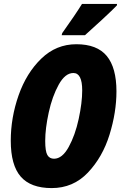

<svg xmlns="http://www.w3.org/2000/svg" viewBox="-20 -951 618 981"><path d="M35 -232Q35 -350 75 -464Q115 -578 191 -651.5Q267 -725 370 -725Q476 -725 525.5 -665Q575 -605 575 -484Q575 -377 539.5 -262.5Q504 -148 429 -69Q354 10 244 10Q137 10 86 -48.5Q35 -107 35 -232ZM400 -489Q400 -578 355 -578Q313 -578 280 -518.5Q247 -459 229 -376.5Q211 -294 211 -231Q211 -178 222 -159Q233 -140 256 -140Q298 -140 331 -200Q364 -260 382 -343Q400 -426 400 -489ZM298 -782Q365 -876 399 -931H578L577 -923Q557 -902 502 -851Q447 -800 414 -771H295Z"/></svg>

Font: Noto Sans UI CondBlack
Style: Italic
Weight: 900
Width: 3
Italic angle: -12°
Designer: Monotype Design Team
Foundry: Monotype Imaging Inc.
Version: Version 1.001